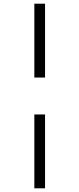

<svg xmlns="http://www.w3.org/2000/svg" viewBox="-20 -731 429 1040"><path d="M166 -311V-711H224V-311ZM166 289V-111H224V289Z"/></svg>

Font: EauTestInfant
Style: Italic
Weight: 400
Italic angle: -12°
Designer: Christian Thalmann (Catharsis Fonts)
Version: Version 0.001;PS 000.001;hotconv 1.0.88;makeotf.lib2.5.64775